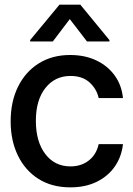

<svg xmlns="http://www.w3.org/2000/svg" viewBox="-20 -787 568 818"><path d="M279.8 11.2Q200.7 11.2 143.8 -24.9Q86.9 -61 56.2 -124.5Q25.4 -188 25.4 -270Q25.4 -353.5 56.6 -417.2Q87.9 -481 145 -516.8Q202.1 -552.7 278.8 -552.7Q341.3 -552.7 389.9 -529.8Q438.5 -506.8 468.5 -465.6Q498.5 -424.3 503.9 -369.1H400.4Q392.1 -407.7 361.8 -435.5Q331.5 -463.4 280.3 -463.4Q213.9 -463.4 173.3 -411.9Q132.8 -360.4 132.8 -272.5Q132.8 -183.6 172.9 -130.9Q212.9 -78.1 280.3 -78.1Q326.2 -78.1 358.4 -103.3Q390.6 -128.4 400.4 -172.9H503.9Q498 -119.6 469.5 -78.1Q440.9 -36.6 392.6 -12.7Q344.2 11.2 279.8 11.2ZM350.6 -610.4 277.3 -705.6 205.1 -610.4H108.4V-616.2L233.4 -767.1H322.3L446.3 -616.2V-610.4Z"/></svg>

Font: Inter Tight Medium
Style: Regular
Weight: 500
Designer: Rasmus Andersson
Foundry: rsms
Version: Version 3.004; ttfautohint (v1.8.4.7-5d5b)